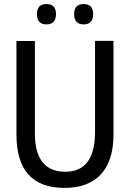

<svg xmlns="http://www.w3.org/2000/svg" viewBox="-20 -916 640 946"><path d="M539.1 -714.8V-252Q539.1 -125 477.5 -57.6Q416 9.8 296.9 9.8Q61 9.8 61 -253.9V-713.9H151.9V-258.8Q151.9 -69.8 301.8 -69.8Q445.8 -69.8 448.2 -259.8V-714.8ZM209 -896Q255.9 -896 255.9 -846.2Q255.9 -795.9 209 -795.9Q162.1 -795.9 162.1 -846.2Q162.1 -896 209 -896ZM392.1 -896Q439 -896 439 -846.2Q439 -795.9 392.1 -795.9Q345.2 -795.9 345.2 -846.2Q345.2 -896 392.1 -896Z"/></svg>

Font: Droid Sans Mono
Style: Regular
Weight: 400
Monospace: yes
Version: Version 1.00 build 112